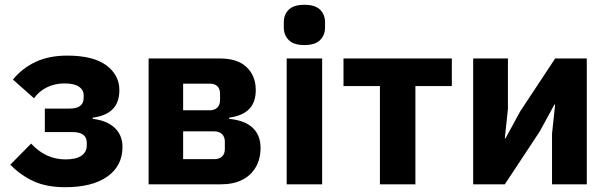

<svg xmlns="http://www.w3.org/2000/svg" viewBox="-20 -769 2537 801"><path d="M252 12Q175 12 121 -12.5Q67 -37 23 -82L110 -170Q139 -138 175 -121Q211 -104 253 -104Q298 -104 320 -119.5Q342 -135 342 -162V-173Q342 -196 327 -207Q312 -218 283 -218H167V-316H270Q299 -316 314 -327Q329 -338 329 -361V-371Q329 -394 309 -407.5Q289 -421 249 -421Q209 -421 175.5 -404.5Q142 -388 122 -359L34 -437Q73 -485 129 -511Q185 -537 260 -537Q369 -537 423.5 -496.5Q478 -456 478 -393Q478 -343 451 -314.5Q424 -286 367 -278V-273Q424 -267 457.5 -236.5Q491 -206 491 -156Q491 -77 428 -32.5Q365 12 252 12Z M600 0V-525H898.6Q971 -525 1009 -488.7Q1047 -452.5 1047 -393Q1047 -343.1 1020 -314.6Q993 -286 936 -278.2V-273Q1001 -267 1034 -236Q1067 -205 1067 -151.6Q1067 -106 1047 -71.5Q1027 -37 990.2 -18.5Q953.3 0 901 0ZM744 -105H874Q894.3 -105 906.2 -115.9Q918 -126.9 918 -147V-178Q918 -198 906.2 -209.5Q894.3 -221 874 -221H744ZM744 -309H856Q875.8 -309 886.9 -320.5Q898 -332 898 -351V-378Q898 -398.3 886.9 -409.2Q875.8 -420 856 -420H744Z M1250 -581Q1205 -581 1184.5 -602Q1164 -623 1164 -654V-676Q1164 -708 1184.5 -728.5Q1205 -749 1250 -749Q1295 -749 1315.5 -728.5Q1336 -708 1336 -676V-654Q1336 -623 1315.5 -602Q1295 -581 1250 -581ZM1176 0V-525H1324V0Z M1565 0V-410H1413V-525H1865V-410H1713V0Z M1954 0V-525H2099V-314L2086 -192H2089L2150 -304L2296 -525H2428V0H2283V-211L2296 -333H2293L2232 -221L2086 0Z"/></svg>

Font: IBM Plex Sans Var
Style: Regular
Weight: 400
Designer: Mike Abbink, Paul van der Laan, Pieter van Rosmalen
Foundry: Bold Monday
Version: Version 3.000